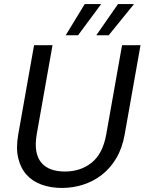

<svg xmlns="http://www.w3.org/2000/svg" viewBox="-20 -920 715 947"><path d="M148 -697H239L161 -257Q153 -209 159 -174.5Q165 -140 184 -117.5Q203 -95 232.5 -84.5Q262 -74 300 -74Q378 -74 432.5 -118Q487 -162 504 -257L582 -697H673L595 -257Q583 -189 553.5 -139.5Q524 -90 482 -57.5Q440 -25 389.5 -9Q339 7 285 7Q231 7 186 -9Q141 -25 111.5 -57.5Q82 -90 70 -139.5Q58 -189 70 -257ZM641 -900 516 -746H455L562 -900ZM479 -900 365 -746H304L398 -900Z"/></svg>

Font: SVN-Poppins
Style: Italic
Weight: 400
Italic angle: -10°
Designer: Ninad Kale (Devanagari), Jonny Pinhorn (Latin)
Foundry: Indian Type Foundry
Version: Version 3.002 2017; ttfautohint (v1.8.3)